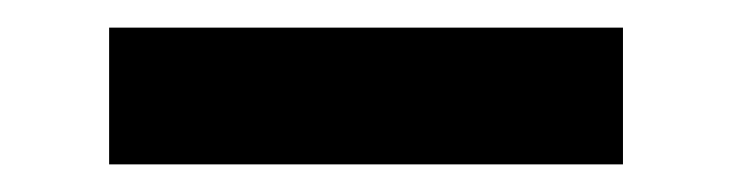

<svg xmlns="http://www.w3.org/2000/svg" viewBox="-20 -20 530 139"><path d="M59 99V0H431V99Z"/></svg>

Font: Raleway SemiBold
Style: Regular
Weight: 600
Designer: Matt McInerney, Pablo Impallari, Rodrigo Fuenzalida
Foundry: Matt McInerney, Pablo Impallari, Rodrigo Fuenzalida
Version: Version 4.026